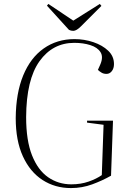

<svg xmlns="http://www.w3.org/2000/svg" viewBox="-20 -943 647 977"><path d="M555 -329 545 -49Q501 -24 449.5 -5Q398 14 341 14Q260 14 196.5 -27Q133 -68 96.5 -147.5Q60 -227 60 -342Q61 -469 98 -559Q135 -649 202.5 -696.5Q270 -744 359 -744Q409 -744 455 -728.5Q501 -713 530.5 -685Q560 -657 560 -617Q560 -595 549 -581Q538 -567 522 -567Q507 -567 496.5 -573.5Q486 -580 478 -587L490 -614Q507 -653 491.5 -677.5Q476 -702 439.5 -713.5Q403 -725 358 -725Q248 -725 181 -631.5Q114 -538 113 -347Q113 -228 143 -152.5Q173 -77 225 -41Q277 -5 343 -5Q391 -5 431 -19Q471 -33 498 -52L507 -308L423 -319V-329ZM219 -914 226 -923 353 -838 488 -923 496 -913 392 -809Q369 -786 353 -786Q341 -786 331 -791Z"/></svg>

Font: Literata 72pt ExtraLight
Style: Italic
Weight: 200
Italic angle: -2°
Designer: Latin by Veronika Burian and Jose Scaglione. Greek by Irene Vlachou. Cyrillic by Vera Evstafieva
Foundry: TypeTogether
Version: Version 3.002